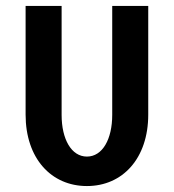

<svg xmlns="http://www.w3.org/2000/svg" viewBox="-20 -614 584 645"><path d="M272 11C392 11 478 -82 478 -229V-594H357V-228C357 -146 324 -88 272 -88C220 -88 187 -146 187 -228V-594H66V-229C66 -82 152 11 272 11Z"/></svg>

Font: Vanilla Cream
Style: Bold
Weight: 700
Designer: Jeremy Tribby, Jinavaṁso
Foundry: Tribby Type
Version: Version 1.422;Glyphs 3.1.2 (3151)